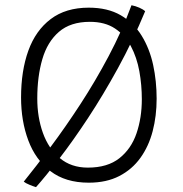

<svg xmlns="http://www.w3.org/2000/svg" viewBox="-20 -690 717 752"><path d="M495 -669.5Q510.5 -666.5 525.5 -660Q540.5 -653.5 548.5 -646Q500 -529 442 -423.2Q384 -317.5 325 -228Q266 -138.5 213 -69.8Q160 -1 121 43Q109.5 39.5 95 33.5Q80.5 27.5 73 21.5Q121.5 -38.5 179 -115.5Q236.5 -192.5 295 -282.2Q353.5 -372 405.5 -470Q457.5 -568 495 -669.5ZM327.5 25.5Q236.5 25.5 177.8 -19.5Q119 -64.5 90.8 -140.2Q62.5 -216 62.5 -308Q62.5 -412.5 91 -491.5Q119.5 -570.5 178.5 -615.2Q237.5 -660 327.5 -660Q401.5 -660 452.5 -630.5Q503.5 -601 534.8 -550.2Q566 -499.5 579.8 -435.8Q593.5 -372 593.5 -303.5Q593.5 -236 578 -176.5Q562.5 -117 530 -71.8Q497.5 -26.5 447.2 -0.5Q397 25.5 327.5 25.5ZM324 -33.5Q401 -33.5 447.5 -70.2Q494 -107 514.8 -168Q535.5 -229 535.5 -301Q535.5 -357 525.8 -411Q516 -465 492.8 -508.8Q469.5 -552.5 430.2 -578.5Q391 -604.5 332 -604.5Q256 -604.5 210.8 -565.2Q165.5 -526 145.8 -458.2Q126 -390.5 126 -304Q126 -231 148 -169.5Q170 -108 214.2 -70.8Q258.5 -33.5 324 -33.5Z"/></svg>

Font: Grandstander Thin ExtraLight
Style: Regular
Weight: 250
Version: Version 1.200